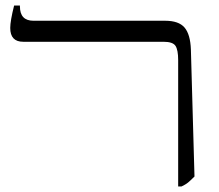

<svg xmlns="http://www.w3.org/2000/svg" viewBox="-20 -667 792 694"><path d="M624 -450Q624 -486 614.5 -501Q605 -516 571 -516H64Q17 -516 17 -566Q17 -591 31 -647H52V-644Q52 -592 101 -592H577Q626 -592 647 -567.5Q668 -543 670 -488L683 -29Q668 -14 659.5 -7Q651 0 636 7H624Z"/></svg>

Font: Noto Serif Hebrew Light
Style: Regular
Weight: 300
Designer: Monotype Design Team
Foundry: Monotype Imaging Inc.
Version: Version 1.000